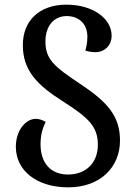

<svg xmlns="http://www.w3.org/2000/svg" viewBox="-20 -792 583 824"><path d="M273 12C410 12 495 -74 495 -189C495 -293 442 -354 324 -432C213 -506 175 -537 175 -614C175 -680 211 -723 266 -723C313 -723 355 -695 355 -634C355 -609 350 -586 346 -575C358 -571 374 -568 391 -568C422 -568 459 -591 459 -639C459 -713 378 -772 265 -772C149 -772 78 -703 78 -599C78 -489 139 -427 253 -355C361 -286 400 -248 400 -171C400 -93 349 -43 272 -43C197 -43 154 -93 154 -173C154 -212 162 -240 176 -269C160 -278 146 -282 133 -282C91 -282 48 -233 48 -162C48 -61 136 12 273 12Z"/></svg>

Font: Noto Serif Georgian Medium
Style: Regular
Weight: 500
Designer: Monotype Design Team, Akaki Razmadze
Foundry: Google LLC
Version: Version 2.003